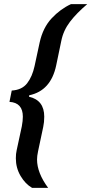

<svg xmlns="http://www.w3.org/2000/svg" viewBox="-20 -763 444 933"><path d="M57 6Q57 -16 61 -33L86 -149Q91 -176 91 -196Q91 -264 26 -268L37 -323Q87 -326 112 -358.5Q137 -391 148 -442L173 -558Q189 -629 231 -674Q273 -719 325 -743H404Q352 -699 320 -657Q288 -615 278 -565L253 -445Q227 -322 122 -300L121 -293Q195 -276 195 -196Q195 -169 190 -146L165 -28Q160 -5 160 12Q160 77 214 150H136Q103 131 80 92Q57 53 57 6Z"/></svg>

Font: Saira Semi Condensed Medium
Style: Italic
Weight: 500
Width: 4
Italic angle: -12°
Designer: Hector Gatti with collaboration of the Omnibus-Type team
Foundry: Omnibus-Type
Version: Version 1.001; ttfautohint (v1.8)